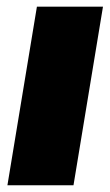

<svg xmlns="http://www.w3.org/2000/svg" viewBox="-20 -549 327 569"><path d="M2 0 89.4 -529.3H285.2L197.8 0Z"/></svg>

Font: Inter 24pt Black
Style: Italic
Weight: 900
Italic angle: -9.3988°
Designer: Rasmus Andersson
Foundry: rsms
Version: Version 4.001;git-66647c0bb